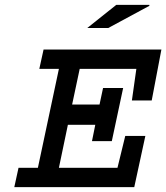

<svg xmlns="http://www.w3.org/2000/svg" viewBox="-20 -774 687 794"><path d="M160.2 -569.3H647.5L607.4 -358.4H525.4L543.9 -489.3H309.6L278.3 -341.8H391.6L406.2 -410.2H489.3L442.4 -190.4H360.4L374 -257.8H260.7L223.6 -80.1H465.8L498 -211.9H581.1L535.2 0H39.1L56.6 -80.1H136.7L223.6 -489.3H142.6ZM597.7 -750 427.7 -658.2H340.8L460.9 -753.9H597.7Z"/></svg>

Font: Thabit-Bold-Oblique
Style: Bold Oblique
Weight: 700
Designer: Regenerated by Nadim Shaikli
Foundry: MAK Alagha
Version: 0.01